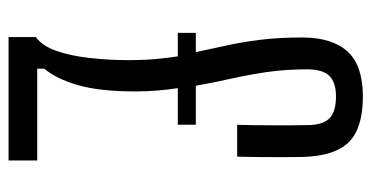

<svg xmlns="http://www.w3.org/2000/svg" viewBox="-224 -622 846 437"><g transform="rotate(90 198.5 -403.0)"><path d="M63.8 0V-62.2Q83.8 -76.2 95.1 -108.3Q106.5 -140.5 111.4 -184.1Q116.4 -227.7 116.4 -275.8Q116.4 -307.8 113.9 -334.5Q111.5 -361.2 107.8 -385.2H54.3V-426.2H98.1Q90.7 -461.3 83 -496.3Q75.3 -531.2 70 -573.3Q64.8 -615.3 64.8 -670.6Q65.5 -737.9 97.3 -772.1Q129.2 -806.4 199.5 -806.4Q270.5 -806.4 302.5 -774.9Q334.5 -743.3 336.7 -670.4Q337.2 -651.5 337.2 -623.3Q337.2 -595.1 336.9 -567.1Q336.6 -539.2 336.1 -520.3H263.6Q264.1 -539 264.4 -559.6Q264.6 -580.2 264.7 -601Q264.7 -621.8 264.7 -642.4Q264.7 -662.9 264.2 -681.7Q263.7 -716.1 248.5 -730.6Q233.2 -745.2 199.5 -745.2Q167.4 -745.2 152.6 -730.6Q137.9 -716.1 137.3 -681.7Q137.3 -631 143.4 -588.6Q149.6 -546.2 158.4 -507.1Q167.3 -467.9 174.7 -426.2H263.4V-385.2H180.1Q183.5 -363.1 185.5 -339.2Q187.6 -315.3 187.6 -288.3Q187.6 -208 173.3 -158.2Q159 -108.4 135.8 -81.3V-65.2H344.7V0Z"/></g></svg>

Font: Big Shoulders Display SC Thin
Style: Regular
Weight: 100
Designer: Patric King
Foundry: XO Type Co
Version: Version 2.002